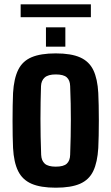

<svg xmlns="http://www.w3.org/2000/svg" viewBox="-20 -855 513 884"><path d="M236.7 9.2Q167.1 9.2 125.1 -9Q83.2 -27.3 63.4 -67.5Q43.6 -107.8 40.1 -173.6Q39 -196 38.4 -229Q37.8 -262 37.8 -298.8Q37.8 -335.6 38.4 -369.4Q39 -403.2 40.1 -427.1Q44.1 -493.8 64 -533.9Q83.9 -574 125.7 -591.6Q167.4 -609.2 236.7 -609.2Q307.7 -609.2 349.2 -590.6Q390.7 -572 409.9 -531.9Q429 -491.9 432.5 -427.1Q433.6 -403.5 434.4 -370.3Q435.1 -337 435.1 -300.8Q435.1 -264.5 434.4 -231.1Q433.6 -197.6 432.5 -173.6Q428.6 -107.8 409.4 -67.5Q390.2 -27.3 348.7 -9Q307.2 9.2 236.7 9.2ZM236.7 -87.7Q272.8 -87.7 287.5 -101.4Q302.3 -115.2 303 -142Q304.5 -186.8 305.4 -226.1Q306.2 -265.4 306.2 -302.8Q306.3 -340.2 305.5 -378.4Q304.7 -416.7 303 -458.9Q302.3 -485.7 287.3 -499Q272.4 -512.3 236.7 -512.3Q201.7 -512.3 185.7 -498.1Q169.8 -483.8 168.8 -458.3Q167.7 -425 167 -387Q166.4 -348.9 166.3 -308.2Q166.3 -267.5 167.1 -225.7Q167.9 -184 169.5 -142.4Q170.7 -115.1 186.2 -101.4Q201.7 -87.7 236.7 -87.7ZM191.6 -640V-729.3H280.9V-640ZM75.1 -835.2H398.4V-775.8H75.1Z"/></svg>

Font: Big Shoulders Text SC Thin
Style: Regular
Weight: 100
Designer: Patric King
Foundry: XO Type Co
Version: Version 2.002